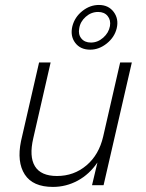

<svg xmlns="http://www.w3.org/2000/svg" viewBox="-20 -736 580 763"><path d="M338.4 -538.6Q299.3 -538.6 278.8 -565.9Q258.3 -593.3 267.6 -631.8Q276.9 -668 307.1 -692.1Q337.4 -716.3 373 -716.3Q411.1 -716.3 431.9 -688.5Q452.6 -660.6 443.8 -623.5Q435.1 -587.9 404.3 -563.2Q373.5 -538.6 338.4 -538.6ZM341.3 -566.9Q368.2 -566.9 390.1 -586.2Q412.1 -605.5 417 -632.3Q420.9 -656.2 407.7 -672.4Q394.5 -688.5 370.1 -688.5Q342.3 -688.5 320.6 -669.2Q298.8 -649.9 294.9 -623.5Q290 -599.6 303.2 -583.3Q316.4 -566.9 341.3 -566.9ZM190.4 6.8Q110.4 6.8 78.4 -42.7Q46.4 -92.3 63.5 -175.3L135.3 -487.8H181.2L112.3 -187Q95.2 -113.8 118.9 -75.2Q142.6 -36.6 206.5 -36.6Q273.9 -36.6 323.7 -78.9Q373.5 -121.1 390.1 -193.8L457.5 -487.8H503.9L391.6 0H345.7L367.2 -90.3Q335.4 -43.5 289.1 -18.3Q242.7 6.8 190.4 6.8Z"/></svg>

Font: HK Grotesk Light Legacy Italic
Style: Regular
Weight: 300
Italic angle: -13°
Designer: Alfredo Marco Pradil
Foundry: Hanken Design Co.
Version: Version 2.022;PS 002.022;hotconv 1.0.88;makeotf.lib2.5.64775